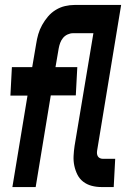

<svg xmlns="http://www.w3.org/2000/svg" viewBox="-20 -755 540 775"><path d="M30 0 91 -369H22L28 -484H110L126 -578Q129 -598 134.5 -617Q140 -636 150 -654Q160 -672 173.5 -688Q187 -704 205 -715Q223 -726 242.5 -730.5Q262 -735 281 -735H469L372 -147Q371 -141 371.5 -135Q372 -129 375 -124Q378 -119 383.5 -116.5Q389 -114 395 -114H445L439 0H389Q369 0 350 -5Q331 -10 316 -21.5Q301 -33 292.5 -50Q284 -67 280 -86Q276 -105 277 -125.5Q278 -146 281 -166L357 -621H275Q264 -621 253 -616Q242 -611 234.5 -602Q227 -593 223 -582Q219 -571 217 -560L204 -484H292L286 -370H185L124 0Z"/></svg>

Font: Iosevka SS04 Heavy Oblique
Style: Regular
Weight: 900
Italic angle: -9°
Monospace: yes
Designer: Belleve Invis
Foundry: Belleve Invis
Version: Version 19.0.0; ttfautohint (v1.8.4)